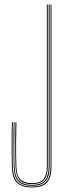

<svg xmlns="http://www.w3.org/2000/svg" viewBox="-20 -820 302 845"><path d="M120.5 5Q78.2 5 55.9 -14.6Q33.5 -34.2 32.2 -88Q31.2 -137.2 31.1 -185.6Q31 -234 32.5 -282.2H36.5Q35 -235.2 35.1 -187.5Q35.2 -139.8 36.2 -88.2Q37.5 -38.2 57.9 -18.6Q78.2 1 120.5 1Q164.5 1 183.5 -19.8Q202.5 -40.5 202.5 -88V-800H206.5V-88Q206.5 -38.2 186.6 -16.6Q166.8 5 120.5 5ZM120.5 -2.2Q80.5 -2.2 61 -21.2Q41.5 -40.2 40.2 -88.2Q39.2 -136.2 39.1 -185.8Q39 -235.2 40.5 -282.2H44.2Q43 -239.5 42.8 -189.5Q42.5 -139.5 44 -88.2Q45.2 -44 63 -25.2Q80.8 -6.5 120.2 -6.5Q163.5 -6.5 178.9 -27.2Q194.2 -48 194.2 -87V-800H198.5V-88Q198.5 -42.5 180.4 -22.4Q162.2 -2.2 120.5 -2.2ZM120.2 -10Q79.2 -10 64.4 -29.9Q49.5 -49.8 48.2 -87.2Q47.2 -126 46.9 -156Q46.5 -186 46.9 -215.5Q47.2 -245 48.2 -282.2H52.2Q51 -239.5 50.8 -189.5Q50.5 -139.5 52 -88.2Q53.2 -45.8 70.5 -29.9Q87.8 -14 120.2 -14Q158.8 -14 172.5 -32.9Q186.2 -51.8 186.2 -87V-800H190.2V-87Q190.2 -50 175.8 -30Q161.2 -10 120.2 -10Z"/></svg>

Font: Big Shoulders Inline Display Thin
Style: Regular
Weight: 100
Designer: Patric King
Foundry: XO Type Co
Version: Version 1.000